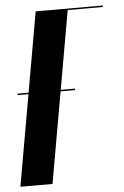

<svg xmlns="http://www.w3.org/2000/svg" viewBox="-68 -737 498 774"><g transform="rotate(-5 180.5 -349.5)"><path d="M106 -699H378L377 -693H235L113 0H-17ZM5 -375H237L236 -369H4Z"/></g></svg>

Font: Moniqa Black Ita Display
Style: Italic
Weight: 900
Italic angle: -10°
Designer: Rajesh Rajput
Foundry: Rajesh Rajput
Version: Version 1.000